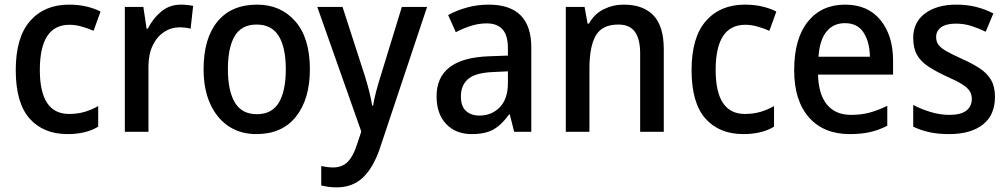

<svg xmlns="http://www.w3.org/2000/svg" viewBox="-20 -662 4354 829"><path d="M272 -83Q167 -83 107.5 -150.5Q48 -218 48 -359Q48 -501 110 -571.5Q172 -642 278 -642Q320 -642 355 -633.5Q390 -625 414 -612L384 -529Q359 -540 332 -547.5Q305 -555 280 -555Q152 -555 152 -360Q152 -170 278 -170Q315 -170 345.5 -179Q376 -188 404 -204V-115Q351 -83 272 -83Z M761 -642Q774 -642 788 -640.5Q802 -639 814 -637L803 -538Q793 -541 780 -542.5Q767 -544 756 -544Q719 -544 688 -523.5Q657 -503 639 -465Q621 -427 621 -375V-93H519V-632H599L613 -538H618Q640 -582 676 -612Q712 -642 761 -642Z M1318 -363Q1318 -234 1258 -158.5Q1198 -83 1087 -83Q1018 -83 967 -117Q916 -151 887.5 -214Q859 -277 859 -363Q859 -496 919 -569Q979 -642 1090 -642Q1192 -642 1255 -570Q1318 -498 1318 -363ZM964 -363Q964 -270 994 -219.5Q1024 -169 1089 -169Q1154 -169 1184 -219Q1214 -269 1214 -363Q1214 -457 1183.5 -506.5Q1153 -556 1088 -556Q1023 -556 993.5 -506.5Q964 -457 964 -363Z M1350 -632H1459L1556 -332Q1566 -299 1574 -268Q1582 -237 1587 -206H1591Q1595 -232 1603.5 -265Q1612 -298 1623 -332L1715 -632H1824L1619 -18Q1591 63 1546.5 105Q1502 147 1433 147Q1413 147 1396.5 144.5Q1380 142 1367 139V55Q1377 57 1390.5 59Q1404 61 1418 61Q1458 61 1482 36Q1506 11 1521 -37L1540 -94Z M2090 -642Q2274 -642 2274 -457V-93H2200L2181 -168H2178Q2147 -124 2111.5 -103.5Q2076 -83 2017 -83Q1948 -83 1906.5 -126.5Q1865 -170 1865 -246Q1865 -411 2091 -419L2173 -422V-453Q2173 -510 2149.5 -535.5Q2126 -561 2082 -561Q2047 -561 2014 -550.5Q1981 -540 1948 -523L1915 -597Q1951 -617 1996 -629.5Q2041 -642 2090 -642ZM2110 -351Q2033 -348 2001.5 -321Q1970 -294 1970 -246Q1970 -203 1992 -183Q2014 -163 2050 -163Q2103 -163 2138 -199Q2173 -235 2173 -304V-354Z M2673 -642Q2757 -642 2801.5 -595.5Q2846 -549 2846 -449V-93H2744V-431Q2744 -493 2721.5 -524.5Q2699 -556 2650 -556Q2580 -556 2552.5 -508.5Q2525 -461 2525 -366V-93H2423V-632H2504L2517 -560H2523Q2546 -602 2586.5 -622Q2627 -642 2673 -642Z M3190 -83Q3085 -83 3025.5 -150.5Q2966 -218 2966 -359Q2966 -501 3028 -571.5Q3090 -642 3196 -642Q3238 -642 3273 -633.5Q3308 -625 3332 -612L3302 -529Q3277 -540 3250 -547.5Q3223 -555 3198 -555Q3070 -555 3070 -360Q3070 -170 3196 -170Q3233 -170 3263.5 -179Q3294 -188 3322 -204V-115Q3269 -83 3190 -83Z M3629 -642Q3727 -642 3781.5 -575.5Q3836 -509 3836 -400V-340H3512Q3514 -255 3550.5 -210.5Q3587 -166 3655 -166Q3699 -166 3735.5 -176Q3772 -186 3811 -205V-119Q3774 -100 3736 -91.5Q3698 -83 3649 -83Q3536 -83 3472.5 -155.5Q3409 -228 3409 -359Q3409 -495 3468 -568.5Q3527 -642 3629 -642ZM3628 -562Q3578 -562 3548.5 -525.5Q3519 -489 3514 -417H3736Q3735 -480 3709 -521Q3683 -562 3628 -562Z M4276 -244Q4276 -165 4223.5 -124Q4171 -83 4078 -83Q4029 -83 3991.5 -91.5Q3954 -100 3923 -115V-209Q3954 -192 3996 -179Q4038 -166 4079 -166Q4129 -166 4152.5 -184.5Q4176 -203 4176 -235Q4176 -254 4167 -268.5Q4158 -283 4134.5 -298Q4111 -313 4065 -333Q4020 -354 3988 -375Q3956 -396 3939.5 -425Q3923 -454 3923 -498Q3923 -566 3974 -604Q4025 -642 4110 -642Q4154 -642 4193 -632.5Q4232 -623 4269 -604L4236 -525Q4205 -540 4173.5 -550Q4142 -560 4107 -560Q4066 -560 4044 -544.5Q4022 -529 4022 -502Q4022 -482 4032 -468.5Q4042 -455 4066.5 -441Q4091 -427 4135 -407Q4178 -388 4210 -367Q4242 -346 4259 -317Q4276 -288 4276 -244Z"/></svg>

Font: Noto Sans Telugu UI SemiCondensed Medium
Style: Regular
Weight: 500
Width: 4
Designer: Jelle Bosma - Monotype Design Team
Foundry: Monotype Imaging Inc.
Version: Version 2.005; ttfautohint (v1.8.4.7-5d5b)